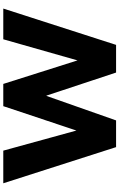

<svg xmlns="http://www.w3.org/2000/svg" viewBox="207 -952 745 1200"><g transform="rotate(-90 580.0 -352.5)"><path d="M260 0 34 -705H238L365 -243H362L516 -705H655L802 -241L934 -705H1126L899 0H726L582 -435H580L427 0Z"/></g></svg>

Font: Nunito Sans 7pt Black
Style: Regular
Weight: 900
Designer: Vernon Adams
Foundry: Vernon Adams
Version: Version 3.101;gftools[0.9.27]